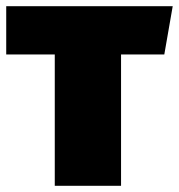

<svg xmlns="http://www.w3.org/2000/svg" viewBox="-20 -597 575 617"><path d="M535 -577H0V-422H156V0H369V-422H508Z"/></svg>

Font: Glow Sans SC Normal Heavy
Style: Regular
Weight: 900
Designer: Ryoko NISHIZUKA (kana, bopomofo & ideographs); Paul D. Hunt (Latin, Greek & Cyrillic); Sandoll Communications, Soo-young
Version: Version 0.93